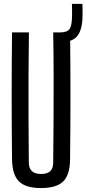

<svg xmlns="http://www.w3.org/2000/svg" viewBox="-20 -968 448 996"><path d="M193 7.5Q113 7.5 78.5 -26.8Q44 -61 42.5 -140Q40.5 -304.5 40.5 -470Q40.5 -635.5 42.5 -800H130Q128.5 -690.5 128 -576.5Q127.5 -462.5 128 -348.8Q128.5 -235 129.5 -125.5Q129.5 -95 145.5 -80.2Q161.5 -65.5 193 -65.5Q225.5 -65.5 240.8 -80.2Q256 -95 256 -125.5Q257 -235 257.8 -348.8Q258.5 -462.5 258.2 -576.5Q258 -690.5 256 -800H343.5Q345.5 -635.5 345.5 -470Q345.5 -304.5 343.5 -140Q342.5 -61 307.8 -26.8Q273 7.5 193 7.5ZM295.5 -749.5Q291.5 -749.5 286.5 -750Q281.5 -750.5 275.5 -751.5L275 -800Q282.5 -800 287 -800Q291.5 -800 295.5 -800Q327.5 -801 339.2 -815.2Q351 -829.5 353 -867.5Q353.5 -877 353.8 -892.2Q354 -907.5 353.8 -922.8Q353.5 -938 353 -948H407.5Q408 -938 408.2 -922.8Q408.5 -907.5 408.2 -892.2Q408 -877 407.5 -867.5Q403.5 -805.5 377.8 -777.5Q352 -749.5 295.5 -749.5Z"/></svg>

Font: Big Shoulders Display Thin SemiBold
Style: Regular
Weight: 600
Version: Version 2.002